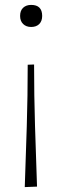

<svg xmlns="http://www.w3.org/2000/svg" viewBox="-20 -566 254 783"><path d="M107 -456Q87 -456 74.5 -468Q62 -480 62 -501Q62 -523 74.5 -534.5Q87 -546 107 -546Q152 -546 152 -501Q152 -480 140 -468Q128 -456 107 -456ZM81 197Q85.5 74 89.2 -51Q93 -176 93 -302L119 -303Q119 -176.5 122.8 -52.2Q126.5 72 131 195Z"/></svg>

Font: Heraclito Thin
Style: Regular
Weight: 100
Designer: Kostas Bartsokas (font) & Cristiano Sobral (main changes)
Foundry: Kostas Bartsokas (font) & Cristiano Sobral (main changes)
Version: Version 1.00;July 8, 2020;FontCreator 13.0.0.2655 64-bit